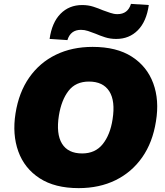

<svg xmlns="http://www.w3.org/2000/svg" viewBox="-20 -959 854 991"><path d="M60 -373Q77 -482 131 -559Q185 -636 268.5 -676.5Q352 -717 458 -717Q582 -717 660.5 -666.5Q739 -616 771 -529Q803 -442 785 -333Q768 -224 714 -147Q660 -70 576.5 -29Q493 12 386 12Q263 12 184.5 -39Q106 -90 74.5 -177.5Q43 -265 60 -373ZM284 -363Q269 -268 300 -217.5Q331 -167 404 -167Q472 -167 510.5 -215.5Q549 -264 561 -343Q576 -438 544 -488Q512 -538 439 -538Q371 -538 334 -490.5Q297 -443 284 -363ZM328 -752 236 -758Q248 -843 292.5 -888Q337 -933 404 -933Q435 -933 461.5 -924.5Q488 -916 511 -906Q531 -899 549.5 -892.5Q568 -886 586 -886Q640 -886 656 -939L748 -933Q736 -848 691.5 -803Q647 -758 580 -758Q549 -758 522.5 -766.5Q496 -775 473 -785Q453 -793 434.5 -799Q416 -805 398 -805Q344 -805 328 -752Z"/></svg>

Font: Mulish ExtraBlack
Style: Italic
Weight: 1000
Italic angle: -9°
Designer: Vernon Adams
Foundry: Vernon Adams
Version: Version 3.603; ttfautohint (v1.8.3)